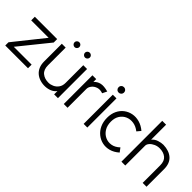

<svg xmlns="http://www.w3.org/2000/svg" viewBox="87 -1509 2328 2328"><g transform="rotate(45 1251.0 -345.0)"><path d="M430 0H40V-55L346 -438H47V-500H430V-441L124 -62H430Z M943 0H878V-57Q855 -25 817 -8.5Q779 8 734.5 10Q690 12 647 -1Q604 -14 573 -41Q543 -67 526.5 -106Q510 -145 510 -197V-500H576V-197Q576 -122 619 -86.5Q662 -51 729 -51Q762 -51 796.5 -66.5Q831 -82 854.5 -114.5Q878 -147 878 -197V-500H943ZM648 -580Q631 -580 618.5 -592.5Q606 -605 606 -622Q606 -639 618.5 -651Q631 -663 648 -663Q665 -663 677 -651Q689 -639 689 -622Q689 -605 677 -592.5Q665 -580 648 -580ZM827 -580Q810 -580 797.5 -592.5Q785 -605 785 -622Q785 -639 797.5 -651Q810 -663 827 -663Q844 -663 856.5 -651Q869 -639 869 -622Q869 -605 856.5 -592.5Q844 -580 827 -580Z M1043 0V-492H1108V-443Q1140 -479 1186.5 -490Q1233 -501 1309 -480L1280 -421Q1232 -438 1193 -425.5Q1154 -413 1131 -384Q1108 -355 1108 -324V0Z M1416 -568Q1396 -568 1382.5 -581.5Q1369 -595 1369 -614Q1369 -634 1382.5 -647.5Q1396 -661 1416 -661Q1435 -661 1448.5 -647.5Q1462 -634 1462 -614Q1462 -595 1448.5 -581.5Q1435 -568 1416 -568ZM1447 0H1384V-500H1447Z M1939 -63Q1887 -17 1830.5 -1.5Q1774 14 1721 2.5Q1668 -9 1625 -43.5Q1582 -78 1557 -131.5Q1532 -185 1532 -254Q1532 -322 1557 -374Q1582 -426 1625 -458Q1668 -490 1721 -500Q1774 -510 1831 -494.5Q1888 -479 1940 -435L1900 -387Q1851 -426 1798 -434Q1745 -442 1699.5 -422.5Q1654 -403 1626 -360Q1598 -317 1598 -254Q1598 -187 1627 -140.5Q1656 -94 1702.5 -72.5Q1749 -51 1801.5 -60Q1854 -69 1901 -114Z M2462 0H2396V-301Q2396 -375 2354 -409Q2312 -443 2245 -443Q2208 -443 2174.5 -428Q2141 -413 2119.5 -389Q2098 -365 2098 -340V0H2032V-700H2098V-443Q2126 -477 2169 -491Q2212 -505 2248 -505Q2348 -502 2405 -451Q2462 -400 2462 -301Z"/></g></svg>

Font: Kulim Park Light
Style: Regular
Weight: 300
Designer: Noponies / Dale Sattler
Foundry: Noponies
Version: Version 1.000; ttfautohint (v1.8.3)